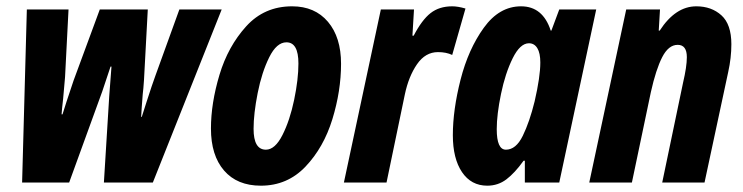

<svg xmlns="http://www.w3.org/2000/svg" viewBox="-20 -578 2354 608"><path d="M65 -548H197L186 -334L180 -266Q176 -232 175 -216H178Q186 -243 213 -323L296 -548H448L436 -325Q434 -295 432 -280Q428 -230 427 -208H429L444 -255Q462 -311 472 -338L548 -548H682L464 0H309L326 -275L333 -367H330L304 -289L199 0H50Z M648 -171Q648 -251 675 -341Q702 -431 759.5 -494.5Q817 -558 905 -558Q977 -558 1018.5 -509Q1060 -460 1060 -376Q1060 -290 1032.5 -200.5Q1005 -111 947.5 -50.5Q890 10 806 10Q731 10 689.5 -38Q648 -86 648 -171ZM925 -377Q925 -444 887 -444Q856 -444 832.5 -396.5Q809 -349 796 -283.5Q783 -218 783 -170Q783 -104 822 -104Q851 -104 874.5 -150.5Q898 -197 911.5 -262Q925 -327 925 -377Z M1186 -548H1291L1286 -465H1290Q1316 -515 1343.5 -536.5Q1371 -558 1412 -558Q1430 -558 1454 -551L1412 -404Q1393 -413 1367 -413Q1327 -413 1300.5 -374.5Q1274 -336 1262 -279L1204 0H1069Z M1414 -150Q1414 -230 1438.5 -326Q1463 -422 1512 -490Q1561 -558 1630 -558Q1699 -558 1724 -481H1726L1751 -548H1868L1751 0H1642V-69H1638Q1610 -30 1583.5 -10Q1557 10 1523 10Q1472 10 1443 -33Q1414 -76 1414 -150ZM1673 -257Q1691 -335 1691 -380Q1691 -410 1681.5 -425.5Q1672 -441 1655 -441Q1627 -441 1603.5 -393.5Q1580 -346 1566.5 -280.5Q1553 -215 1553 -169Q1553 -104 1582 -104Q1614 -104 1635.5 -148Q1657 -192 1673 -257Z M1963 -548H2070L2066 -481H2069Q2119 -558 2185 -558Q2233 -558 2264.5 -529.5Q2296 -501 2296 -438Q2296 -395 2286 -350L2211 0H2077L2143 -316Q2155 -367 2155 -397Q2155 -436 2126 -436Q2097 -436 2077 -397Q2057 -358 2041 -286L1981 0H1846Z"/></svg>

Font: Noto Sans Display Ex Bold Cond
Style: Italic
Weight: 800
Width: 3
Italic angle: -12°
Designer: Monotype Design team
Foundry: Monotype Imaging Inc.
Version: Version 1.000